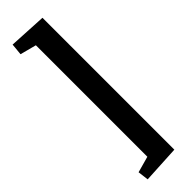

<svg xmlns="http://www.w3.org/2000/svg" viewBox="-273 -687 805 805"><g transform="rotate(-45 129.5 -284.0)"><path d="M35 -684 203 -675V107L36 116L30 68L102 48V-613L30 -632Z"/></g></svg>

Font: Grenze Gotisch SemiBold
Style: Regular
Weight: 600
Designer: Renata Polastri
Foundry: Omnibus-Type
Version: Version 1.001